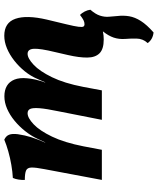

<svg xmlns="http://www.w3.org/2000/svg" viewBox="62 -570 754 919"><g transform="rotate(-90 439.5 -110.0)"><path d="M710.5 9Q664.4 9 644.4 -11.2Q624.3 -31.3 624 -69.7Q623.6 -108.1 636.1 -162.4L650.1 -223.2Q667.7 -295.3 666 -325.3Q664.4 -355.4 641.8 -355.4Q620.4 -355.4 589.6 -326.6Q558.8 -297.9 530 -238.9Q501.2 -179.9 483.7 -89.3L467 0H325.9L366.6 -206.7Q379 -265.8 381.5 -297.8Q384 -329.9 378.3 -342.6Q372.6 -355.4 357.5 -355.4Q335.1 -355.4 304.5 -326.4Q273.9 -297.5 245.6 -238.5Q217.2 -179.5 199.2 -88.2L182.5 0H38.3L90.1 -275.9Q98.1 -317.1 97.6 -336.8Q97.1 -356.6 83.6 -362.6Q70.1 -368.7 38.1 -368.7Q37.6 -382.4 39.9 -398.1Q42.2 -413.8 47.8 -426Q76.8 -427.5 110.1 -433.2Q143.5 -438.9 175.2 -447.9Q206.9 -456.9 230.9 -467Q249 -458.9 254.7 -443.6Q260.5 -428.4 257.1 -402Q252.2 -368.4 242.7 -338.1Q233.1 -307.7 216.9 -271.2H217.9L236.6 -311Q250.2 -339.8 272.3 -367.6Q294.4 -395.4 321.5 -417.8Q348.6 -440.2 378.6 -453.4Q408.7 -466.5 438.3 -466.5Q468.2 -466.5 488.5 -454.5Q508.8 -442.5 518.5 -418.5Q528.2 -394.6 524.9 -358.8Q523.5 -340.7 518.8 -318.9Q514 -297 504.5 -271.2H505.5L521.5 -307.9Q535.2 -340.3 558 -368.6Q580.9 -396.9 609.4 -419.3Q638 -441.7 668.5 -454.4Q699.1 -467 728.1 -467Q791.2 -467 809.7 -413.5Q828.2 -360 805.8 -263.7L783.1 -169.2Q773.6 -130.3 771.4 -111.9Q769.2 -93.5 772.4 -88.2Q775.7 -83 783.6 -83Q793.5 -83 803.1 -87.9Q812.7 -92.8 828.1 -104.6Q837.1 -96.1 844.3 -82.3Q851.4 -68.5 852.9 -54.9Q820.9 -21.4 784.8 -6.2Q748.8 9 710.5 9ZM744.2 247.5Q711.2 244.1 693.3 219.5Q714.6 196.5 714.9 165.3Q715.1 134 713.1 110.7Q711.2 81.7 719.6 56.6Q728.1 31.4 749.9 4.3Q771.7 -22.7 811 -54.9H852.9Q831.8 -30.8 824.8 -9.3Q817.8 12.2 819.3 32.6Q820.8 53.1 822.8 74.5Q826.3 103.2 821.7 130.8Q817.1 158.4 799 186.8Q781 215.2 744.2 247.5Z"/></g></svg>

Font: Vollkorn
Style: Italic
Weight: 400
Italic angle: -11°
Designer: Friedrich Althausen
Foundry: Friedrich Althausen
Version: Version 5.001